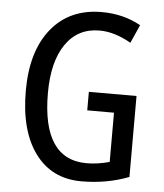

<svg xmlns="http://www.w3.org/2000/svg" viewBox="-53 -770 705 827"><g transform="rotate(5 300.0 -357.0)"><path d="M328.1 -377H534.2V-26.9Q439 9.8 329.1 9.8Q201.2 9.8 129.2 -87.6Q57.1 -185.1 57.1 -357.9Q57.1 -529.3 136.2 -626.7Q215.3 -724.1 354 -724.1Q447.8 -724.1 522.9 -682.1L487.8 -603Q416.5 -644 351.1 -644Q257.3 -644 205.1 -568.1Q152.8 -492.2 152.8 -356.9Q152.8 -69.8 345.2 -69.8Q392.6 -69.8 443.8 -84V-296.9H328.1Z"/></g></svg>

Font: TypoPRO Noto Mono
Style: Regular
Weight: 400
Designer: Monotype Design Team
Foundry: Monotype Imaging Inc.
Version: Version 1.00